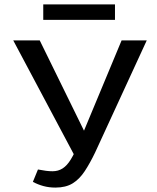

<svg xmlns="http://www.w3.org/2000/svg" viewBox="-20 -841 712 870"><path d="M231 9Q202 9 176.5 2Q151 -5 129 -17L152 -73Q173 -69 188.5 -67Q204 -65 218 -65Q244 -65 264 -78Q284 -91 300.5 -118Q317 -145 334 -185L531 -658H645L411 -150Q388 -102 364 -65.5Q340 -29 309 -10Q278 9 231 9ZM324 -124 40 -658H160L389 -191ZM176 -751V-821H501V-751Z"/></svg>

Font: Ysabeau SC SemiBold
Style: Regular
Weight: 600
Designer: Christian Thalmann (Catharsis Fonts)
Version: Version 2.001;gftools[0.9.30]; featfreeze: smcp